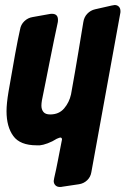

<svg xmlns="http://www.w3.org/2000/svg" viewBox="-20 -759 500 765"><path d="M425 -737Q435 -739 437 -739Q447 -739 453.5 -732.5Q460 -726 460 -714Q460 -708 459 -705L344 -73Q341 -54 327.5 -41Q314 -28 295 -25L228 -15Q225 -14 219 -14Q207 -14 200.5 -21Q194 -28 194 -38Q194 -40 196 -50Q204 -84 211 -121Q218 -158 225 -193Q227 -201 227 -203Q227 -211 220 -211Q218 -211 206 -206Q189 -195 170 -188Q151 -181 139 -180H126Q60 -180 33 -217Q6 -254 6 -316Q6 -346 14 -394Q29 -482 40.5 -544.5Q52 -607 60 -642Q63 -661 77 -674.5Q91 -688 110 -691L177 -703Q181 -704 187 -704Q211 -704 211 -680Q211 -673 210 -669Q204 -641 195.5 -600.5Q187 -560 178.5 -516.5Q170 -473 161.5 -431Q153 -389 147 -359Q146 -353 145.5 -348Q145 -343 145 -338Q145 -323 153 -313Q161 -303 180 -303Q215 -303 235.5 -327Q256 -351 263 -383Q280 -477 292.5 -553Q305 -629 312 -671Q315 -691 328 -704.5Q341 -718 359 -722Z"/></svg>

Font: Bangerz 2
Style: Regular
Weight: 400
Designer: vernon adams
Foundry: Vernon Adams
Version: Version 2.10;December 28, 2023;FontCreator 13.0.0.2683 64-bi